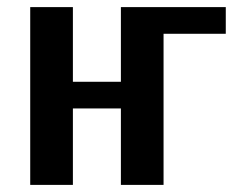

<svg xmlns="http://www.w3.org/2000/svg" viewBox="-20 -520 665 540"><path d="M65 0V-500H185V-290H320V-500H615V-425H440V0H320V-215H185V0Z"/></svg>

Font: Cuprum
Style: Regular
Weight: 400
Designer: Jovanny Lemonad
Foundry: Jovanny Lemonad
Version: Version 3.000